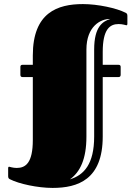

<svg xmlns="http://www.w3.org/2000/svg" viewBox="-20 -721 665 942"><path d="M484 -343H562C568 -343 572 -346 572 -354V-393C572 -399 569 -403 562 -403H484V-466C484 -578 519 -603 562 -603C582 -603 598 -597 600 -597C602 -597 605 -598 605 -604V-644C605 -655 599 -657 595 -659C552 -681 460 -701 387 -701C263 -701 141 -660 141 -449V-403H90C83 -403 80 -399 80 -393V-354C80 -346 84 -343 90 -343H141V-34C141 78 106 103 62 103C43 103 27 97 25 97C23 97 20 98 20 104V144C20 155 26 157 30 159C73 181 165 201 238 201C362 201 484 160 484 -51ZM323 159C373 123 404 60 404 -51V-478C404 -592 474 -629 521 -628C485 -616 442 -592 442 -478V-51C442 84 392 138 323 159Z"/></svg>

Font: Fascinate Inline
Style: Regular
Weight: 900
Designer: Astigmatic (AOETI)
Foundry: Astigmatic (AOETI)
Version: Version 1.000